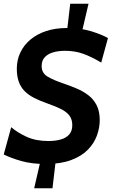

<svg xmlns="http://www.w3.org/2000/svg" viewBox="-30 -864 618 1028"><path d="M272 -34 251 144H153L194 -34ZM326 -673 346 -844H444L404 -673ZM213 14Q141 14 85.5 -1.5Q30 -17 -10 -37L30 -183Q62 -155 111.5 -132Q161 -109 228 -109Q268 -109 296.5 -117.5Q325 -126 341 -144.5Q357 -163 357 -194Q357 -224 342.5 -244Q328 -264 299 -279Q270 -294 224 -310Q184 -324 153.5 -339.5Q123 -355 102 -376Q81 -397 70.5 -426.5Q60 -456 60 -496Q60 -543 79 -583Q98 -623 133.5 -652.5Q169 -682 218 -698Q267 -714 328 -714Q403 -714 460.5 -696Q518 -678 548 -660L512 -529Q460 -560 415.5 -576Q371 -592 318 -592Q284 -592 255.5 -584Q227 -576 210 -558Q193 -540 193 -510Q193 -472 226 -453Q259 -434 310 -417Q345 -405 379.5 -390.5Q414 -376 442 -355Q470 -334 487 -301.5Q504 -269 504 -221Q504 -180 489 -138.5Q474 -97 440.5 -62.5Q407 -28 351 -7Q295 14 213 14Z"/></svg>

Font: Cabin VF Beta
Style: Italic
Weight: 400
Italic angle: -7°
Designer: Pablo Impallari
Foundry: Pablo Impallari. http://www.impallari.com Igino Marini. http://www.ikern.com
Version: Version 2.300